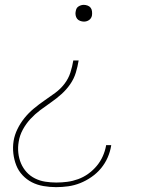

<svg xmlns="http://www.w3.org/2000/svg" viewBox="-20 -548 640 791"><path d="M326 -459Q318 -459 310 -462Q302 -465 297.5 -471Q293 -477 291.5 -485.5Q290 -494 292 -502Q293 -508 295.5 -513Q298 -518 303.5 -521.5Q309 -525 314.5 -526.5Q320 -528 325 -528Q333 -528 341 -525Q349 -522 353.5 -516Q358 -510 359 -501.5Q360 -493 359 -485Q358 -479 355 -474Q352 -469 347 -465.5Q342 -462 336.5 -460.5Q331 -459 326 -459ZM211 223Q185 223 159 218.5Q133 214 111.5 203Q90 192 73 174Q56 156 47 133Q38 110 35 84.5Q32 59 36 33Q40 8 52 -16.5Q64 -41 81 -62Q98 -83 119 -100.5Q140 -118 162.5 -133.5Q185 -149 207 -165Q229 -181 245.5 -202.5Q262 -224 270 -249Q278 -274 282 -299H304Q300 -274 292.5 -249Q285 -224 269.5 -201.5Q254 -179 233.5 -160.5Q213 -142 190.5 -126.5Q168 -111 146 -94.5Q124 -78 105.5 -58Q87 -38 74 -14Q61 10 57 36Q53 59 55.5 82Q58 105 66.5 125Q75 145 89.5 161Q104 177 124 187Q144 197 166.5 200.5Q189 204 212 204Q235 204 257.5 201Q280 198 302 190Q324 182 343.5 168Q363 154 378.5 135.5Q394 117 403.5 95.5Q413 74 417 52V50H438V52Q434 77 423.5 101Q413 125 396 145.5Q379 166 356.5 181.5Q334 197 310 206.5Q286 216 261 219.5Q236 223 211 223Z"/></svg>

Font: Iosevka Thin Extended
Style: Italic
Weight: 100
Width: 7
Italic angle: -9°
Monospace: yes
Designer: Belleve Invis
Foundry: Belleve Invis
Version: Version 32.5.0; ttfautohint (v1.8.4)